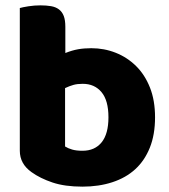

<svg xmlns="http://www.w3.org/2000/svg" viewBox="-20 -681 630 717"><path d="M54 -651Q64 -654 86 -657.5Q108 -661 131 -661Q153 -661 170.5 -658Q188 -655 200 -646Q212 -637 218 -621.5Q224 -606 224 -581V-483Q249 -493 271.5 -497Q294 -501 321 -501Q369 -501 412 -484Q455 -467 488 -434.5Q521 -402 540 -354Q559 -306 559 -243Q559 -178 539.5 -129.5Q520 -81 485 -49Q450 -17 399.5 -0.5Q349 16 288 16Q222 16 176 0.5Q130 -15 98 -38Q54 -69 54 -118ZM288 -118Q334 -118 359.5 -149.5Q385 -181 385 -243Q385 -306 359 -337Q333 -368 289 -368Q269 -368 254.5 -364Q240 -360 223 -352V-134Q234 -127 249.5 -122.5Q265 -118 288 -118Z"/></svg>

Font: Baloo Tammudu
Style: Regular
Weight: 400
Designer: Omkar Shende and Ek Type
Foundry: Ek Type
Version: Version 1.007;PS 1.000;hotconv 1.0.88;makeotf.lib2.5.647800